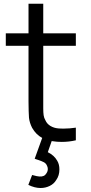

<svg xmlns="http://www.w3.org/2000/svg" viewBox="-20 -738 478 1010"><path d="M207.5 -206.5V-168.5Q207.5 -146 209.5 -131.8Q211.5 -117.5 219 -105Q227 -86.5 245.2 -75.5Q263.5 -64.5 286.5 -62.5Q291.5 -62 298.5 -61.8Q305.5 -61.5 315.5 -61.5Q331 -61.5 346.8 -62.8Q362.5 -64 379 -66.5V0Q342.5 8.5 305 8.5Q279 8.5 258.5 5L252 4L231.5 62.5Q265 79 281 107.5Q292.5 126.5 292.5 153Q292.5 185.5 276 208.5Q263.5 229.5 241.2 240.2Q219 251 193.5 251Q162.5 251 129 234.5L149 182.5Q177.5 190.5 187.5 190.5Q213.5 192.5 224 174Q231.5 163.5 231.5 151Q231.5 143 228 135.5Q223 122 211 115.5Q198 109 183 104Q175 101.5 170 99.8Q165 98 162.5 97L202 -12.5Q170 -29 149 -65.5Q135.5 -92 132.5 -118.5Q131.5 -132.5 130.8 -153.8Q130 -175 130 -204V-497H10.5V-562.5H130V-718.5H207.5V-562.5H379V-497H207.5Z"/></svg>

Font: Russisch Sans
Style: Regular
Weight: 400
Designer: Michael Sharanda (font) & Cristiano Sobral (main changes)
Foundry: Michael Sharanda
Version: Version 2.00;October 25, 2020;FontCreator 13.0.0.2681 64-bit